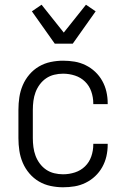

<svg xmlns="http://www.w3.org/2000/svg" viewBox="-20 -785 540 813"><path d="M247 8Q221 8 194.5 2.5Q168 -3 145 -16.5Q122 -30 104.5 -50.5Q87 -71 76.5 -95.5Q66 -120 62 -146.5Q58 -173 58 -200V-320Q58 -347 62 -373.5Q66 -400 76.5 -424.5Q87 -449 104.5 -469.5Q122 -490 145 -503.5Q168 -517 194.5 -522.5Q221 -528 247 -528Q272 -528 296 -524Q320 -520 342.5 -509Q365 -498 383 -481Q401 -464 413 -442.5Q425 -421 430.5 -397Q436 -373 436 -348V-344H375V-347Q375 -373 366.5 -397.5Q358 -422 340 -439.5Q322 -457 297.5 -465Q273 -473 247 -473Q228 -473 209.5 -468.5Q191 -464 175.5 -453.5Q160 -443 148.5 -427.5Q137 -412 130.5 -394.5Q124 -377 121.5 -358Q119 -339 119 -320V-200Q119 -181 121.5 -162Q124 -143 130.5 -125.5Q137 -108 148.5 -92.5Q160 -77 175.5 -66.5Q191 -56 209.5 -51.5Q228 -47 247 -47Q273 -47 297.5 -55Q322 -63 340 -80.5Q358 -98 366.5 -122.5Q375 -147 375 -173V-176H436V-172Q436 -147 430.5 -123Q425 -99 413 -77.5Q401 -56 383 -39Q365 -22 342.5 -11Q320 0 296 4Q272 8 247 8ZM212 -600 115 -737 156 -765 250 -647 344 -765 385 -737 288 -600Z"/></svg>

Font: Iosevka Fixed SS04 Light
Style: Regular
Weight: 300
Monospace: yes
Designer: Belleve Invis
Foundry: Belleve Invis
Version: Version 32.5.0